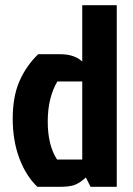

<svg xmlns="http://www.w3.org/2000/svg" viewBox="-20 -720 513 740"><path d="M430 0H329L311 -36Q289 -16 269.5 -8Q250 0 211 0H124Q80 -42 54.5 -110Q29 -178 29 -262.5Q29 -347 54.5 -406Q80 -465 127 -511H213Q266 -511 297 -483V-700H430ZM297 -406H201Q164 -343 164 -251.5Q164 -160 200 -105H297Z"/></svg>

Font: Jockey One
Style: Regular
Weight: 400
Designer: TypeTogether
Foundry: TypeTogether
Version: Version 1.002